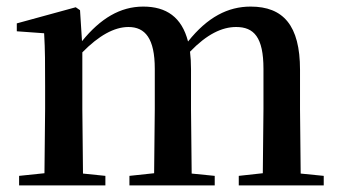

<svg xmlns="http://www.w3.org/2000/svg" viewBox="-20 -563 1034 583"><path d="M777 0H963V-29L893 -36L891 -232V-351C891 -486 840 -543 741 -543C672 -543 610 -511 551 -437C532 -511 485 -543 415 -543C345 -543 285 -507 229 -438L223 -532L210 -541L31 -492V-468L114 -462C117 -412 117 -369 117 -302V-232L115 -37L38 -29V0H300V-29L232 -36L230 -232V-404C280 -455 327 -481 370 -481C421 -481 450 -446 450 -354V-232L448 -37L373 -29V0H632V-29L562 -36L560 -232V-353C560 -372 559 -390 557 -406C608 -459 654 -481 697 -481C751 -481 780 -450 780 -354V-232L778 -37L705 -29V0Z"/></svg>

Font: Noto Serif SC SemiBold
Style: Regular
Weight: 600
Designer: Ryoko NISHIZUKA 西塚涼子 (kana & ideographs); Frank Grießhammer (Latin, Greek & Cyrillic); Wenlong ZHANG 张文龙 (bopomofo); San
Foundry: Adobe
Version: Version 2.001;hotconv 1.1.0;makeotfexe 2.6.0